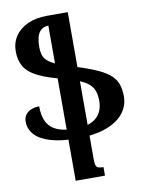

<svg xmlns="http://www.w3.org/2000/svg" viewBox="-107 -841 910 1181"><g transform="rotate(-10 347.5 -250.0)"><path d="M323 10Q223 10 157.5 -9.5Q92 -29 60 -64.5Q28 -100 28 -146Q28 -171 40.5 -188.5Q53 -206 75.5 -215.5Q98 -225 126 -225Q126 -163 147 -124.5Q168 -86 211 -68.5Q254 -51 321 -51Q409 -51 452.5 -88.5Q496 -126 496 -195Q496 -241 480.5 -270.5Q465 -300 427 -320.5Q389 -341 321 -361Q212 -387 151.5 -416.5Q91 -446 67 -486Q43 -526 43 -581Q43 -637 71 -678Q99 -719 150 -742Q201 -765 268 -765V-704Q232 -704 211 -676Q190 -648 190 -583Q190 -558 195.5 -537.5Q201 -517 217.5 -500.5Q234 -484 266 -469Q298 -454 350 -438Q442 -410 500.5 -386Q559 -362 591.5 -335.5Q624 -309 637 -275.5Q650 -242 650 -195Q650 -136 613 -89.5Q576 -43 503 -16.5Q430 10 323 10ZM268 265V-765H400V150Q400 176 403.5 189.5Q407 203 418 207.5Q429 212 451 212V265Z"/></g></svg>

Font: Noto Serif Armenian
Style: Bold
Weight: 700
Version: Version 2.007